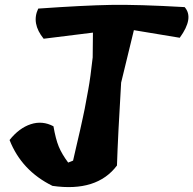

<svg xmlns="http://www.w3.org/2000/svg" viewBox="-20 -764 789 783"><path d="M359 -631 158 -606Q107 -669 136 -729Q321 -742 431.5 -744Q542 -746 733 -735Q772 -691 713 -610L526 -641L474 -427Q461 -212 457 -89Q375 20 194 -6Q68 -68 19 -193Q58 -242 105.5 -257.5Q153 -273 198 -249Q207 -197 219.5 -166.5Q232 -136 258 -101L278 -109Q280 -119 292 -170Q304 -221 306.5 -232.5Q309 -244 318 -285Q327 -326 330 -345Q333 -364 340 -399Q349 -448 358 -530Z"/></svg>

Font: Tillana
Style: Bold
Weight: 700
Designer: Lipi Raval (Devanagari, Latin), Jonny Pinhorn (Latin)
Foundry: Indian Type Foundry
Version: Version 2.002;PS 1.0;hotconv 1.0.79;makeotf.lib2.5.61930; tt